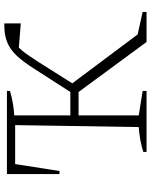

<svg xmlns="http://www.w3.org/2000/svg" viewBox="75 -772 697 887"><g transform="rotate(-90 423.5 -328.5)"><path d="M165 0V-15Q219 -32 280 -36L289 -607H109L77 -402H63V-645H447V-631Q420 -623 392 -618Q364 -613 334 -611V-352H442L550 -520Q581 -569 609 -599Q637 -629 670 -643Q703 -657 748 -657Q754 -657 759 -657V-581L647 -590Q632 -575 616.5 -553Q601 -531 583 -503L482 -343L708 -41L812 -18V0H673L442 -314H334V-36L447 -18V0Z"/></g></svg>

Font: Piazzolla ExtraLight
Style: Regular
Weight: 200
Designer: Juan Pablo del Peral
Foundry: Huerta Tipografica
Version: Version 1.330